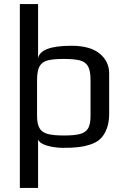

<svg xmlns="http://www.w3.org/2000/svg" viewBox="-20 -720 619 948"><path d="M78 -700H168V-432Q179 -494 333 -494Q425 -494 472 -455.5Q519 -417 519 -357V-158Q519 -115 506.5 -83Q494 -51 474 -33Q456 -16 424.5 -6Q393 4 362 7Q334 10 294 10Q250 10 213.5 -0.5Q177 -11 168 -31V208H78ZM427 -147V-325Q427 -370 415 -392Q403 -414 375.5 -421.5Q348 -429 295 -429Q242 -429 214.5 -421.5Q187 -414 175 -392Q163 -370 163 -325V-147Q163 -107 175.5 -86.5Q188 -66 216 -58.5Q244 -51 296 -51Q348 -51 375.5 -58.5Q403 -66 415 -86Q427 -106 427 -147Z"/></svg>

Font: Play
Style: Regular
Weight: 400
Designer: Jonas Hecksher (Cyrillic expansion: Cyreal)
Foundry: Jonas Hecksher, Playtype, e-types AS
Version: Version 2.101; ttfautohint (v1.5.65-e2d9)